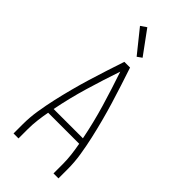

<svg xmlns="http://www.w3.org/2000/svg" viewBox="-297 -1030 1094 1094"><g transform="rotate(45 250.0 -483.5)"><path d="M69 0V-74Q69 -130 78 -186.5Q87 -243 99.5 -298.5Q112 -354 126.5 -409Q141 -464 157.5 -518.5Q174 -573 191.5 -627Q209 -681 227 -735H273Q291 -681 308.5 -627Q326 -573 342.5 -518.5Q359 -464 373.5 -409Q388 -354 400.5 -298.5Q413 -243 422 -186.5Q431 -130 431 -74V0H391V-74Q391 -111 386.5 -148.5Q382 -186 375 -223H125Q118 -186 113.5 -148.5Q109 -111 109 -74V0ZM132 -260H368Q347 -367 316 -471.5Q285 -576 250 -679Q215 -576 184 -471.5Q153 -367 132 -260ZM256 -805 145 -943 180 -967 284 -825Z"/></g></svg>

Font: Iosevka Curly Extralight
Style: Regular
Weight: 200
Monospace: yes
Designer: Belleve Invis
Foundry: Belleve Invis
Version: Version 22.1.2; ttfautohint (v1.8.4)